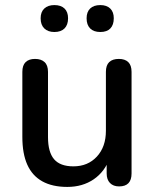

<svg xmlns="http://www.w3.org/2000/svg" viewBox="-20 -727 609 756"><path d="M245 9Q186 9 146.5 -13Q107 -35 87.5 -78.5Q68 -122 68 -188V-444Q68 -470 81 -482.5Q94 -495 118 -495Q142 -495 155.5 -482.5Q169 -470 169 -444V-187Q169 -128 193 -100Q217 -72 269 -72Q326 -72 361.5 -110.5Q397 -149 397 -212V-444Q397 -470 410 -482.5Q423 -495 448 -495Q472 -495 485 -482.5Q498 -470 498 -444V-44Q498 7 449 7Q426 7 413 -6.5Q400 -20 400 -44V-129L413 -107Q393 -51 349 -21Q305 9 245 9ZM375 -601Q349 -601 335 -615Q321 -629 321 -655Q321 -680 335 -693.5Q349 -707 375 -707Q400 -707 414 -693.5Q428 -680 428 -655Q428 -629 414.5 -615Q401 -601 375 -601ZM194 -601Q169 -601 154.5 -615Q140 -629 140 -655Q140 -680 154.5 -693.5Q169 -707 194 -707Q220 -707 234 -693.5Q248 -680 248 -655Q248 -629 234 -615Q220 -601 194 -601Z"/></svg>

Font: Nunito ExtraLight SemiBold
Style: Regular
Weight: 600
Version: Version 3.602